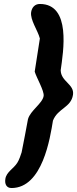

<svg xmlns="http://www.w3.org/2000/svg" viewBox="-20 -781 389 968"><path d="M7 121C3 146 12 167 38 167C195 167 233 -88 247 -173C272 -236 338 -238 348 -303C356 -357 287 -369 286 -427C299 -520 340 -761 181 -761C156 -761 141 -744 137 -720C131 -681 171 -627 181 -587L155 -420C163 -391 204 -322 200 -297C194 -259 133 -224 121 -180C117 -155 94 -38 89 -13C87 -5 75 29 67 40C49 69 12 86 7 121Z"/></svg>

Font: Asimov Print
Style: CIt
Weight: 500
Designer: Google
Version: Version 2.000980: 2014